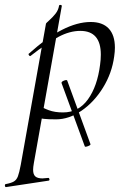

<svg xmlns="http://www.w3.org/2000/svg" viewBox="-82 -482 509 777"><path d="M167 -147Q167 -152 177.5 -156Q188 -160 190 -156L284 101Q286 105 274 109.5Q262 114 261 110L167 -146ZM-59 263Q-37 259 -26 252.5Q-15 246 -9.5 231.5Q-4 217 2 185L104 -386Q104 -388 118 -400.5Q132 -413 143 -427Q154 -441 157 -459Q158 -463 163.5 -462Q169 -461 168 -457L55 178Q52 195 52 205Q52 224 61 232Q70 240 90 240Q95 240 113 238H114Q117 238 118 243Q119 248 115 249L-57 275Q-61 276 -62 270Q-63 264 -59 263ZM57 -8 67 -60Q91 -45 115.5 -36Q140 -27 173 -27Q236 -27 274 -80Q312 -133 323 -220Q326 -241 326 -261Q326 -357 243 -357Q200 -357 155 -333Q110 -309 42 -256L40 -255Q37 -255 34.5 -259.5Q32 -264 35 -265Q177 -393 285 -393Q333 -393 358 -366.5Q383 -340 383 -289Q383 -273 380 -253Q371 -186 335 -127.5Q299 -69 248 -34Q197 1 145 1Q112 1 95.5 -1Q79 -3 57 -8Z"/></svg>

Font: Cormorant Garamond
Style: Italic
Weight: 400
Italic angle: -10°
Designer: Christian Thalmann (Catharsis Fonts)
Foundry: Catharsis Fonts
Version: Version 4.000